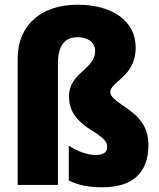

<svg xmlns="http://www.w3.org/2000/svg" viewBox="-20 -785 675 815"><path d="M556 -583C556 -699 453 -765 309 -765C156 -765 55 -679 55 -537V0H226V-517C226 -589 253 -627 309 -627C359 -627 384 -600 384 -569C384 -490 273 -477 273 -377C273 -330 288 -284 362 -236C425 -197 435 -183 435 -159C435 -139 418 -127 386 -127C352 -127 306 -143 272 -167V-19C315 3 361 10 416 10C541 10 610 -51 610 -168C610 -244 575 -287 515 -328C469 -359 448 -376 448 -394C448 -439 556 -459 556 -583Z"/></svg>

Font: Noto Sans Sinhala UI Condensed Black
Style: Regular
Weight: 900
Width: 3
Designer: Jelle Bosma - Monotype Design Team
Foundry: Monotype Imaging Inc.
Version: Version 2.006